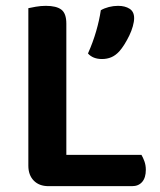

<svg xmlns="http://www.w3.org/2000/svg" viewBox="-20 -635 547 657"><path d="M146 2Q114 2 95.5 -17Q77 -36 77 -68V-607Q85 -609 102.5 -612Q120 -615 137 -615Q173 -615 190 -602Q207 -589 207 -554V-105H464Q469 -97 474 -83.5Q479 -70 479 -54Q479 -27 466.5 -12.5Q454 2 432 2ZM388 -459Q375 -445 360.5 -439Q346 -433 329 -433Q298 -433 281 -452Q298 -490 309 -528Q320 -566 325 -600Q337 -607 352.5 -611Q368 -615 384 -615Q408 -615 423.5 -605Q439 -595 439 -573Q439 -561 434.5 -545Q430 -529 422.5 -513.5Q415 -498 406 -483.5Q397 -469 388 -459Z"/></svg>

Font: Baloo 2 SemiBold
Style: Regular
Weight: 600
Designer: Sarang Kulkarni and Ek Type
Foundry: Ek Type
Version: Version 1.640;hotconv 1.0.111;makeotfexe 2.5.65597; ttfautoh